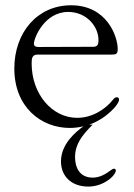

<svg xmlns="http://www.w3.org/2000/svg" viewBox="-20 -465 498 716"><path d="M240.1 12.1C257.8 12.1 275.2 9.9 291.2 6C264.2 25.6 207.4 70.7 207.4 137.1C207.4 190.3 244.3 230.8 309.7 230.8C366.5 230.8 411.9 189.6 411.9 170.5C411.9 166.5 409.1 164.1 404.8 164.1C401.6 164.1 397.4 166.9 394.9 168.7C373.9 184.3 352.3 197.4 326 197.4C276.3 197.4 259.9 159.1 259.9 120.7C259.9 73.2 285.5 39.8 325.3 0H312.1C329.5 -6 345.5 -14.2 360.1 -23.4C390.6 -43.3 424 -76.7 424 -93.8C424 -99.4 420.5 -102.3 415.5 -102.3C409.8 -102.3 406.2 -99.4 400.6 -92.3C376.4 -61.8 328.1 -25.6 267.8 -25.6C174 -25.6 98 -114.3 98 -228.7C98 -247.9 100.1 -261.4 120 -261.4H384.2C410.5 -261.4 419 -259.9 419 -282C419 -329.5 378.6 -445.3 245 -445.3C119.3 -445.3 33.4 -343.8 33.4 -209.5C33.4 -65.3 133.5 12.1 240.1 12.1ZM106.5 -302.6C106.9 -323.5 145.6 -420.5 234.4 -420.5C301.8 -420.5 347.3 -367.2 347.3 -315.3C347.3 -295.5 340.9 -290.5 326.7 -290.5L124.3 -289.8C112.6 -289.8 106.5 -293 106.5 -302.6Z"/></svg>

Font: Margiela Serif Light
Style: Regular
Weight: 300
Designer: Andreas Faust, Stefan Endress
Version: Version 1.002;FEAKit 1.0